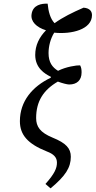

<svg xmlns="http://www.w3.org/2000/svg" viewBox="-20 -823 524 1052"><path d="M257 209C339 141 368 95 368 36C368 -10 342 -39 268 -69C200 -97 178 -129 178 -176C178 -268 218 -330 297 -376C321 -367 348 -360 359 -360C401 -360 427 -383 427 -426C427 -439 426 -453 419 -465C400 -466 341 -457 298 -435C267 -454 246 -481 246 -532C246 -570 257 -612 277 -644C373 -634 484 -662 484 -740C484 -758 475 -778 438 -781C378 -755 323 -728 279 -696C255 -721 245 -761 241 -803C208 -804 160 -797 153 -745C147 -705 180 -673 232 -657C195 -619 173 -575 173 -522C173 -451 224 -419 259 -402L258 -397C157 -349 89 -268 89 -159C89 -85 131 -35 237 7C274 21 292 39 292 68C292 98 280 128 229 185Z"/></svg>

Font: Noto Serif ExtraCondensed
Style: Italic
Weight: 400
Width: 2
Italic angle: -12°
Designer: Monotype Design Team
Foundry: Monotype Imaging Inc.
Version: Version 2.014